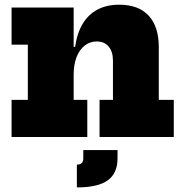

<svg xmlns="http://www.w3.org/2000/svg" viewBox="-20 -598 791 838"><path d="M301.5 -162H361V0H30.5V-162H101.5V-403H30.5V-565H301.5ZM473 -162V-333.5Q473 -372 454.5 -394.5Q436 -417 402 -417Q372.5 -417 349.8 -399.2Q327 -381.5 314.2 -349Q301.5 -316.5 301.5 -271L272 -393.5H308Q316.5 -454.5 341.8 -495.5Q367 -536.5 407 -557Q447 -577.5 500.5 -577.5Q584.5 -577.5 628.8 -529.8Q673 -482 673 -393V-162H738.5V0H414.5V-162ZM343.5 57H493V93Q493 158.5 450.2 189.2Q407.5 220 315.5 220V120.5Q329.5 120.5 336.5 113.8Q343.5 107 343.5 93Z"/></svg>

Font: Hepta Slab ExtraBold
Style: Regular
Weight: 800
Designer: Michael LaGattuta
Foundry: Michael LaGattuta
Version: Version 1.102